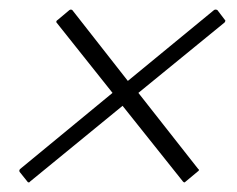

<svg xmlns="http://www.w3.org/2000/svg" viewBox="-20 -496 496 401"><path d="M21 -137Q20 -139 20.5 -140.5Q21 -142 22 -143L215 -302L98 -449Q97 -450 98 -452Q99 -454 100 -454L125 -475Q127 -476 128 -476Q129 -476 131 -475L247 -327L427 -475Q430 -477 434 -475L450 -454Q451 -454 450.5 -452Q450 -450 449 -449L269 -302L394 -143Q396 -142 395.5 -140.5Q395 -139 392 -137L368 -117Q366 -115 365 -115Q364 -115 362 -117L236 -275L43 -117Q42 -115 40 -115Q38 -115 37 -117Z"/></svg>

Font: Glory ExtraLight
Style: Italic
Weight: 250
Italic angle: -12°
Version: Version 1.011